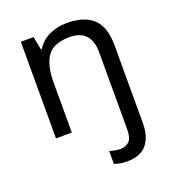

<svg xmlns="http://www.w3.org/2000/svg" viewBox="-141 -747 901 1001"><g transform="rotate(-20 309.0 -246.0)"><path d="M394 147Q370 147 353 143.5Q336 140 323 135V64Q337 68 351 71Q365 74 383 74Q412 74 431 56.5Q450 39 450 -10V-437Q450 -565 331 -565Q242 -565 207.5 -515.5Q173 -466 173 -372V-93H85V-629H156L170 -556H175Q201 -598 245.5 -618.5Q290 -639 342 -639Q440 -639 489 -592.5Q538 -546 538 -443V-13Q538 62 503 104.5Q468 147 394 147Z"/></g></svg>

Font: Noto Sans Telugu UI
Style: Regular
Weight: 400
Designer: Jelle Bosma - Monotype Design Team
Foundry: Monotype Imaging Inc.
Version: Version 2.005; ttfautohint (v1.8.4.7-5d5b)